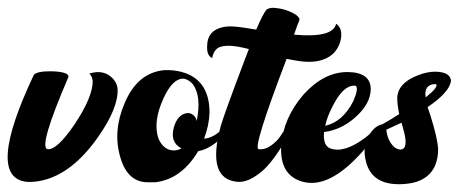

<svg xmlns="http://www.w3.org/2000/svg" viewBox="-29 -469 1189 493"><path d="M101 -286Q147 -285 147 -272Q69 -91 93 -86Q117 -83 162 -149Q210 -221 209 -262Q207 -275 200 -280Q238 -292 261 -267Q272 -255 273 -240Q275 -191 222 -116Q157 -24 81 -6Q60 -1 40 -2Q-67 -13 58 -277Q66 -286 101 -286Z M402 -289Q425 -289 448 -281Q509 -258 509 -180Q508 -147 495 -113Q514 -114 535 -131Q542 -136 545 -127Q546 -124 545 -121Q545 -121 526 -103Q503 -85 480 -81Q437 -9 370 -1Q361 -1 354 -1Q299 1 280 -65Q260 -132 291 -204Q324 -283 394 -289Q399 -289 402 -289ZM441 -267Q414 -267 391 -217Q363 -156 378 -113Q388 -90 407 -84Q423 -80 437 -88Q406 -104 418 -144Q427 -173 448 -178Q460 -181 469 -172Q475 -166 476 -158Q489 -222 466 -253Q457 -263 447 -266Q444 -267 441 -267Z M670 -449Q704 -448 731 -431Q741 -423 740 -418Q734 -404 726 -380Q826 -371 834 -408Q853 -395 845 -363Q833 -321 786 -312Q762 -308 734 -313Q721 -315 707 -318Q619 -88 635 -86Q651 -84 666.5 -95Q682 -106 690 -118L698 -130Q706 -136 710 -128Q711 -124 710 -119Q707 -114 702.5 -106Q698 -98 684 -77Q670 -56 655.5 -40.5Q641 -25 621 -13Q601 -1 582 -2Q500 -8 538 -146Q547 -177 600 -317Q606 -332 610 -343Q542 -361 525 -341Q518 -333 516 -320Q501 -326 503 -353Q504 -390 542 -399Q555 -402 569 -401Q589 -400 629 -393Q645 -431 655 -444Q660 -448 670 -449Z M861 -284Q864 -284 865 -284Q922 -283 923 -241Q923 -201 879 -164Q844 -135 803 -130Q800 -95 819 -88Q854 -75 907 -114Q918 -122 924 -129Q928 -134 934 -129Q936 -125 934 -120Q934 -120 902 -80Q815 18 746 -3Q689 -20 693 -94Q698 -166 751 -227Q802 -283 861 -284ZM880 -249Q851 -249 824 -194Q811 -169 806 -146Q851 -156 878 -209Q893 -243 884 -249Q881 -249 880 -249Z M1089 -285Q1128 -284 1129 -261Q1125 -232 1069 -194Q1072 -186 1077 -170Q1095 -112 1096 -85Q1095 -16 1033 0Q1015 4 995 4Q926 4 911 -53Q899 -96 924 -130Q937 -147 953 -150Q976 -163 996 -176Q991 -201 991 -217Q992 -256 1045 -276Q1068 -285 1089 -285ZM1088 -253Q1059 -252 1064 -219Q1097 -245 1091 -253Q1090 -253 1088 -253ZM1002 -154Q981 -144 963 -136Q966 -106 985 -90Q993 -85 1000 -85Q1020 -87 1008 -132Q1006 -138 1002 -154Z"/></svg>

Font: Sagha
Style: Regular
Weight: 400
Designer: MUHAMMAD YONI
Version: Version 001.000